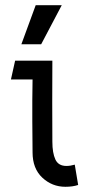

<svg xmlns="http://www.w3.org/2000/svg" viewBox="-20 -703 340 737"><path d="M105 -118 104 -238Q104 -279 104 -317.5Q104 -356 105 -398H22L38 -470H181Q180 -306 181 -159Q181 -116 192.5 -91Q204 -66 235 -66Q250 -66 267 -71L280 7Q259 14 231 14Q180 14 142.5 -21Q105 -56 105 -118ZM217 -683 138 -533H62L117 -683Z"/></svg>

Font: Kreadon
Style: Regular
Weight: 400
Designer: kohakuno
Foundry: StudioGnu
Version: Version 1.000;Glyphs 3.1.2 (3151)